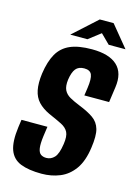

<svg xmlns="http://www.w3.org/2000/svg" viewBox="-113 -794 618 864"><g transform="rotate(15 195.5 -361.5)"><path d="M167.7 7.4Q107.7 7.4 70 -7.6Q32.3 -22.6 18.2 -60.8Q4.2 -99 13.5 -168L18.5 -203.5H139.4L133 -158.5Q128.1 -121.3 131.1 -101.5Q134.1 -81.6 144.5 -74.2Q154.9 -66.9 170.5 -66.9Q192 -66.9 207.7 -83.6Q223.4 -100.3 230.3 -147.6Q235.9 -185 226.5 -203.5Q217 -222 193.9 -233.6Q170.8 -245.2 133.1 -261.6Q100.3 -277 80.6 -298.1Q60.9 -319.2 54.5 -351.1Q48.1 -383 54.1 -428.7Q62.5 -486.9 83.2 -523Q104 -559 142.5 -575.7Q181 -592.4 243.3 -592.4Q323.8 -592.4 361.3 -557.5Q398.8 -522.6 388.8 -454.1L378.7 -382.9Q349.9 -382.9 321 -382.9Q292.2 -382.9 263.3 -382.9L268.6 -419.4Q274.9 -463.5 267.1 -482Q259.3 -500.4 232.1 -500.4Q205.5 -500.4 192.5 -484.1Q179.5 -467.8 174.3 -432.4Q170.4 -401.7 178.9 -384Q187.5 -366.4 206.4 -355.6Q225.3 -344.9 252.6 -333.9Q294.9 -317.2 320.4 -299.4Q345.9 -281.6 354.6 -251.2Q363.2 -220.8 354.9 -164.3Q346.2 -100.2 319.3 -62.4Q292.3 -24.7 253.1 -8.7Q214 7.4 167.7 7.4ZM131.3 -630.7 242 -731.1H306.5L388.4 -631.4H310.1L267.3 -673.9L211.3 -630.7Z"/></g></svg>

Font: Alumni Sans Thin
Style: Italic
Weight: 100
Italic angle: -8°
Designer: Robert E. Leuschke
Foundry: Robert E. Leuschke
Version: Version 1.016